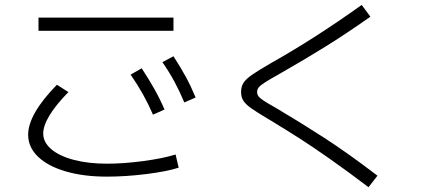

<svg xmlns="http://www.w3.org/2000/svg" viewBox="-20 -744 1769 796"><path d="M96.7 -185.5Q96.7 -270.5 215.8 -392.6L263.7 -362.3Q211.9 -309.6 185.5 -266.1Q159.2 -222.7 159.2 -190.4Q159.2 -154.3 192.4 -125.7Q225.6 -97.2 285.6 -81.3Q345.7 -65.4 423.8 -65.4Q493.7 -65.4 575.2 -76.4Q656.7 -87.4 708 -103.5L720.7 -48.8Q670.4 -32.7 585.2 -22.2Q500 -11.7 423.8 -11.7Q326.7 -11.7 252.4 -33.4Q178.2 -55.2 137.5 -94.5Q96.7 -133.8 96.7 -185.5ZM139.6 -670.9H699.2V-616.2H139.6ZM521.5 -434.6 567.4 -460.9Q597.2 -415.5 619.9 -375.2Q642.6 -335 662.1 -290L614.3 -268.6Q595.2 -312.5 573 -352.3Q550.8 -392.1 521.5 -434.6ZM653.3 -486.3 699.2 -510.7Q729 -464.8 751 -424.3Q772.9 -383.8 791 -339.8L744.1 -319.3Q725.1 -364.7 703.6 -404.8Q682.1 -444.8 653.3 -486.3Z M1106.4 -242.2 1094.7 -249Q1043 -279.8 1020.5 -295.9Q998 -312 988.8 -326.7Q979.5 -341.3 979.5 -363.3Q979.5 -385.3 989.7 -400.9Q1000 -416.5 1024.4 -433.6Q1048.8 -450.7 1103.5 -482.4Q1286.6 -585.4 1479.5 -723.6L1515.6 -674.8Q1416 -604.5 1327.6 -549.8Q1239.3 -495.1 1155.3 -447.3L1136.7 -436.5Q1095.7 -413.6 1077.9 -402.1Q1060.1 -390.6 1053 -382.1Q1045.9 -373.5 1045.9 -363.3Q1045.9 -352.5 1051.5 -345Q1057.1 -337.4 1072.5 -327.1Q1087.9 -316.9 1125 -295.9Q1220.2 -239.7 1320.6 -175Q1420.9 -110.4 1544.9 -15.6L1507.8 32.2Q1418.5 -35.6 1346.7 -85.9Q1274.9 -136.2 1228 -166.3Q1181.2 -196.3 1106.4 -242.2Z"/></svg>

Font: Pretendard GOV Light
Style: Regular
Weight: 300
Designer: Base glyphs from Inter by Rasmus Andersson; Hangeul glyphs from Noto Sans CJK(Source Han Sans) by Jang Soo-young and Kan
Foundry: Kil Hyung-jin
Version: Version 1.309